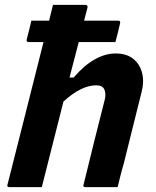

<svg xmlns="http://www.w3.org/2000/svg" viewBox="-20 -770 640 790"><path d="M19 0Q7 0 11 -11Q48 -157 85 -303.5Q122 -450 159 -597H98Q87 -597 90 -608Q95 -628 100 -647Q105 -666 109 -685H182Q192 -724 198 -750H332Q337 -750 339 -746.5Q341 -743 340 -739Q333 -712 326 -685H466Q477 -685 474 -674Q470 -655 465 -636Q460 -617 455 -597H304Q285 -526 266 -451H283Q326 -501 369.5 -525.5Q413 -550 456 -550Q500 -550 527.5 -528.5Q555 -507 564.5 -470.5Q574 -434 562 -389Q544 -316 525.5 -243Q507 -170 489 -96Q482 -73 476 -49Q470 -25 464 0H332Q320 0 324 -11Q345 -98 367 -185.5Q389 -273 411 -360Q417 -384 409.5 -401.5Q402 -419 376 -419Q314 -419 241 -352Q219 -264 196.5 -176Q174 -88 152 0Z"/></svg>

Font: Recursive Sn Lnr St
Style: Bold Italic
Weight: 700
Italic angle: -15°
Version: Version 1.079;hotconv 1.0.112;makeotfexe 2.5.65598; ttfautoh